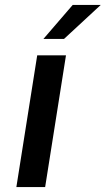

<svg xmlns="http://www.w3.org/2000/svg" viewBox="-20 -754 426 774"><path d="M155 -597 273 -734H386L238 -597ZM46 0 130 -531H246L162 0Z"/></svg>

Font: Exo
Style: Demi Bold Italic
Weight: 600
Designer: Natanael Gama
Version: Version 1